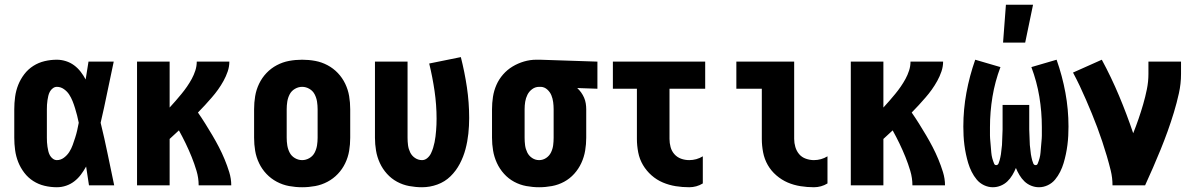

<svg xmlns="http://www.w3.org/2000/svg" viewBox="-20 -779 5040 807"><path d="M219 8Q193 8 167.5 2Q142 -4 120 -18Q98 -32 82 -53Q66 -74 56.5 -98Q47 -122 43.5 -148Q40 -174 40 -200V-320Q40 -346 43.5 -372Q47 -398 56.5 -422Q66 -446 82 -467Q98 -488 120 -502Q142 -516 167.5 -522Q193 -528 219 -528Q238 -528 257 -522Q276 -516 291.5 -504.5Q307 -493 319 -477.5Q331 -462 340 -445Q343 -464 346 -482.5Q349 -501 352 -520H458Q444 -456 431 -391.5Q418 -327 403 -263Q419 -198 432.5 -132Q446 -66 460 0H354Q351 -20 348 -39.5Q345 -59 342 -79Q332 -61 320 -45Q308 -29 292.5 -17Q277 -5 258 1.5Q239 8 219 8ZM219 -106Q235 -106 248.5 -116Q262 -126 271 -140Q280 -154 285.5 -169.5Q291 -185 296 -200.5Q301 -216 304.5 -231.5Q308 -247 311 -263Q308 -279 304 -294Q300 -309 295.5 -324Q291 -339 285 -354Q279 -369 270.5 -382Q262 -395 248.5 -404.5Q235 -414 219 -414Q210 -414 202 -408Q194 -402 189.5 -393.5Q185 -385 183 -376Q181 -367 179.5 -357.5Q178 -348 177.5 -338.5Q177 -329 177 -320V-200Q177 -191 177.5 -181.5Q178 -172 179.5 -162.5Q181 -153 183 -144Q185 -135 189.5 -126.5Q194 -118 202 -112Q210 -106 219 -106Z M556 0V-520H693V-327Q706 -341 718.5 -355.5Q731 -370 743 -384.5Q755 -399 766 -415Q777 -431 786 -447.5Q795 -464 801 -482.5Q807 -501 807 -520H944Q944 -499 937 -478.5Q930 -458 919.5 -439Q909 -420 896.5 -402.5Q884 -385 870 -369Q856 -353 841.5 -337Q827 -321 812 -306Q828 -283 843 -259Q858 -235 872.5 -210.5Q887 -186 900 -161Q913 -136 924 -109.5Q935 -83 943.5 -55.5Q952 -28 952 0H815Q815 -31 806 -61Q797 -91 785.5 -119.5Q774 -148 760.5 -176Q747 -204 732 -231Q722 -222 712.5 -213Q703 -204 693 -195V0Z M1250 8Q1222 8 1195 3Q1168 -2 1143.5 -15Q1119 -28 1100 -48Q1081 -68 1069 -93Q1057 -118 1052.5 -145Q1048 -172 1048 -200V-320Q1048 -348 1052.5 -375Q1057 -402 1069 -427Q1081 -452 1100 -472Q1119 -492 1143.5 -505Q1168 -518 1195 -523Q1222 -528 1250 -528Q1278 -528 1305 -523Q1332 -518 1356.5 -505Q1381 -492 1400 -472Q1419 -452 1431 -427Q1443 -402 1447.5 -375Q1452 -348 1452 -320V-200Q1452 -172 1447.5 -145Q1443 -118 1431 -93Q1419 -68 1400 -48Q1381 -28 1356.5 -15Q1332 -2 1305 3Q1278 8 1250 8ZM1250 -106Q1266 -106 1280.5 -114.5Q1295 -123 1302.5 -137.5Q1310 -152 1312.5 -168Q1315 -184 1315 -200V-320Q1315 -336 1312.5 -352Q1310 -368 1302.5 -382.5Q1295 -397 1280.5 -405.5Q1266 -414 1250 -414Q1234 -414 1219.5 -405.5Q1205 -397 1197.5 -382.5Q1190 -368 1187.5 -352Q1185 -336 1185 -320V-200Q1185 -184 1187.5 -168Q1190 -152 1197.5 -137.5Q1205 -123 1219.5 -114.5Q1234 -106 1250 -106Z M1754 8Q1727 8 1700 3Q1673 -2 1649 -15Q1625 -28 1606.5 -48.5Q1588 -69 1576.5 -94Q1565 -119 1560.5 -146Q1556 -173 1556 -200V-520H1693V-200Q1693 -184 1695 -168.5Q1697 -153 1704 -138.5Q1711 -124 1724.5 -115Q1738 -106 1754 -106Q1766 -106 1776 -114.5Q1786 -123 1791.5 -134.5Q1797 -146 1800.5 -157.5Q1804 -169 1806.5 -181Q1809 -193 1810.5 -205.5Q1812 -218 1813 -230.5Q1814 -243 1814.5 -255Q1815 -267 1815 -280Q1815 -338 1806.5 -396.5Q1798 -455 1784 -512L1917 -539Q1933 -476 1942.5 -412Q1952 -348 1952 -283Q1952 -250 1948.5 -217Q1945 -184 1936.5 -152Q1928 -120 1912.5 -90.5Q1897 -61 1873.5 -38Q1850 -15 1818.5 -3.5Q1787 8 1754 8Z M2246 8Q2219 8 2192 3Q2165 -2 2141 -15Q2117 -28 2098.5 -48.5Q2080 -69 2068.5 -94Q2057 -119 2052.5 -146Q2048 -173 2048 -200V-320Q2048 -346 2052 -372Q2056 -398 2066.5 -422Q2077 -446 2094.5 -466Q2112 -486 2134.5 -499.5Q2157 -513 2182.5 -520.5Q2208 -528 2234 -528H2250L2491 -520V-406L2406 -409Q2415 -401 2422.5 -390.5Q2430 -380 2435 -368.5Q2440 -357 2442 -344.5Q2444 -332 2444 -320V-200Q2444 -173 2439.5 -146Q2435 -119 2423.5 -94Q2412 -69 2393.5 -48.5Q2375 -28 2351 -15Q2327 -2 2300 3Q2273 8 2246 8ZM2246 -106Q2262 -106 2275.5 -115Q2289 -124 2296 -138.5Q2303 -153 2305 -168.5Q2307 -184 2307 -200V-320Q2307 -335 2305 -350Q2303 -365 2297.5 -378.5Q2292 -392 2280.5 -402.5Q2269 -413 2254 -414H2246Q2230 -414 2217 -404.5Q2204 -395 2197 -381Q2190 -367 2187.5 -351.5Q2185 -336 2185 -320V-200Q2185 -184 2187 -168.5Q2189 -153 2196 -138.5Q2203 -124 2216.5 -115Q2230 -106 2246 -106Z M2877 8Q2848 8 2820 3.5Q2792 -1 2766 -12Q2740 -23 2718.5 -42Q2697 -61 2682.5 -85.5Q2668 -110 2662.5 -138.5Q2657 -167 2657 -195V-406H2556V-520H2944V-406H2794V-195Q2794 -178 2798.5 -161Q2803 -144 2814.5 -131Q2826 -118 2842.5 -112Q2859 -106 2877 -106Q2892 -106 2906.5 -110Q2921 -114 2934 -122V-8Q2921 0 2906.5 4Q2892 8 2877 8Z M3401 8Q3373 8 3344.5 3.5Q3316 -1 3290.5 -12Q3265 -23 3243 -42Q3221 -61 3207 -85.5Q3193 -110 3187.5 -138.5Q3182 -167 3182 -195V-406H3075V-520H3318V-195Q3318 -178 3323 -161Q3328 -144 3339 -131Q3350 -118 3367 -112Q3384 -106 3401 -106Q3416 -106 3430.5 -110Q3445 -114 3458 -122V-8Q3445 0 3430.5 4Q3416 8 3401 8Z M3556 0V-520H3693V-327Q3706 -341 3718.5 -355.5Q3731 -370 3743 -384.5Q3755 -399 3766 -415Q3777 -431 3786 -447.5Q3795 -464 3801 -482.5Q3807 -501 3807 -520H3944Q3944 -499 3937 -478.5Q3930 -458 3919.5 -439Q3909 -420 3896.5 -402.5Q3884 -385 3870 -369Q3856 -353 3841.5 -337Q3827 -321 3812 -306Q3828 -283 3843 -259Q3858 -235 3872.5 -210.5Q3887 -186 3900 -161Q3913 -136 3924 -109.5Q3935 -83 3943.5 -55.5Q3952 -28 3952 0H3815Q3815 -31 3806 -61Q3797 -91 3785.5 -119.5Q3774 -148 3760.5 -176Q3747 -204 3732 -231Q3722 -222 3712.5 -213Q3703 -204 3693 -195V0Z M4153 8Q4134 8 4116 -0.5Q4098 -9 4085.5 -24Q4073 -39 4064 -57Q4055 -75 4049.5 -93.5Q4044 -112 4040 -131Q4036 -150 4033.5 -169.5Q4031 -189 4030 -208.5Q4029 -228 4029 -247Q4029 -319 4042 -389.5Q4055 -460 4079 -528L4185 -497Q4162 -436 4151.5 -372.5Q4141 -309 4141 -245Q4141 -239 4141 -233Q4141 -227 4141 -221Q4141 -215 4141 -209Q4141 -203 4141.5 -197Q4142 -191 4142.5 -185Q4143 -179 4143.5 -173.5Q4144 -168 4144.5 -162Q4145 -156 4145.5 -150Q4146 -144 4146.5 -138Q4147 -132 4148 -126Q4149 -120 4150.5 -114.5Q4152 -109 4154 -103Q4156 -97 4158.5 -91Q4161 -85 4167 -85Q4174 -85 4177 -92Q4180 -99 4181.5 -105Q4183 -111 4184.5 -117.5Q4186 -124 4187 -130.5Q4188 -137 4188.5 -143.5Q4189 -150 4190 -156.5Q4191 -163 4191.5 -169.5Q4192 -176 4192 -182.5Q4192 -189 4192.5 -195.5Q4193 -202 4193 -208.5Q4193 -215 4193.5 -221.5Q4194 -228 4194 -234.5Q4194 -241 4194 -247.5Q4194 -254 4194 -260V-338H4306V-260Q4306 -254 4306 -247.5Q4306 -241 4306 -234.5Q4306 -228 4306.5 -221.5Q4307 -215 4307 -208.5Q4307 -202 4307.5 -195.5Q4308 -189 4308 -182.5Q4308 -176 4308.5 -169.5Q4309 -163 4310 -156.5Q4311 -150 4311.5 -143.5Q4312 -137 4313 -130.5Q4314 -124 4315.5 -117.5Q4317 -111 4318.5 -105Q4320 -99 4323 -92Q4326 -85 4333 -85Q4339 -85 4341.5 -91Q4344 -97 4346 -103Q4348 -109 4349.5 -114.5Q4351 -120 4352 -126Q4353 -132 4353.5 -138Q4354 -144 4354.5 -150Q4355 -156 4355.5 -162Q4356 -168 4356.5 -173.5Q4357 -179 4357.5 -185Q4358 -191 4358.5 -197Q4359 -203 4359 -209Q4359 -215 4359 -221Q4359 -227 4359 -233Q4359 -239 4359 -245Q4359 -309 4348.5 -372.5Q4338 -436 4315 -497L4421 -528Q4445 -460 4458 -389.5Q4471 -319 4471 -247Q4471 -228 4470 -208.5Q4469 -189 4466.5 -169.5Q4464 -150 4460 -131Q4456 -112 4450.5 -93.5Q4445 -75 4436 -57Q4427 -39 4414.5 -24Q4402 -9 4384 -0.5Q4366 8 4347 8Q4330 8 4314 1.5Q4298 -5 4286 -16.5Q4274 -28 4265 -43Q4256 -58 4250 -73Q4244 -58 4235 -43Q4226 -28 4214 -16.5Q4202 -5 4186 1.5Q4170 8 4153 8ZM4196 -600 4208 -759H4322L4289 -600Z M4656 0Q4656 -32 4648.5 -62.5Q4641 -93 4632 -123.5Q4623 -154 4613 -184Q4603 -214 4592 -243.5Q4581 -273 4569 -302Q4557 -331 4544.5 -360Q4532 -389 4518.5 -417.5Q4505 -446 4490 -474L4611 -528Q4651 -454 4683.5 -376.5Q4716 -299 4743 -219Q4755 -249 4765.5 -279.5Q4776 -310 4785 -341Q4794 -372 4800.5 -404Q4807 -436 4807 -468V-520H4944V-468Q4944 -427 4935 -386.5Q4926 -346 4914 -306.5Q4902 -267 4888 -228Q4874 -189 4858.5 -151Q4843 -113 4826.5 -75Q4810 -37 4793 0Z"/></svg>

Font: Iosevka Term Curly Heavy
Style: Regular
Weight: 900
Designer: Belleve Invis
Foundry: Belleve Invis
Version: Version 32.3.0